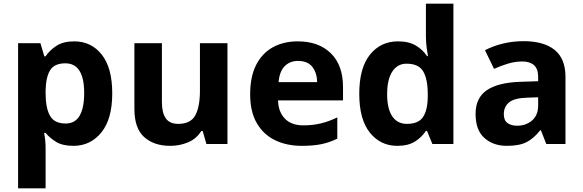

<svg xmlns="http://www.w3.org/2000/svg" viewBox="-20 -780 3158 1040"><path d="M382 -556Q474 -556 531 -484.5Q588 -413 588 -274Q588 -135 529 -62.5Q470 10 378 10Q319 10 284 -11.5Q249 -33 227 -60H219Q227 -18 227 20V240H78V-546H199L220 -475H227Q249 -508 286 -532Q323 -556 382 -556ZM334 -437Q276 -437 252.5 -401Q229 -365 227 -291V-275Q227 -196 250.5 -153.5Q274 -111 336 -111Q387 -111 411.5 -153.5Q436 -196 436 -276Q436 -437 334 -437Z M1212 -546V0H1098L1078 -70H1070Q1044 -28 998.5 -9Q953 10 902 10Q814 10 761 -37.5Q708 -85 708 -190V-546H857V-227Q857 -169 878 -139Q899 -109 945 -109Q1013 -109 1038 -155.5Q1063 -202 1063 -289V-546Z M1593 -556Q1706 -556 1772 -491.5Q1838 -427 1838 -308V-236H1486Q1488 -173 1523.5 -137Q1559 -101 1622 -101Q1675 -101 1718 -111.5Q1761 -122 1807 -144V-29Q1767 -9 1722.5 0.5Q1678 10 1615 10Q1533 10 1470 -20.5Q1407 -51 1371 -113Q1335 -175 1335 -269Q1335 -365 1367.5 -428.5Q1400 -492 1458 -524Q1516 -556 1593 -556ZM1594 -450Q1551 -450 1522.5 -422Q1494 -394 1489 -335H1698Q1697 -385 1672 -417.5Q1647 -450 1594 -450Z M2132 10Q2041 10 1983.5 -61.5Q1926 -133 1926 -272Q1926 -412 1984 -484Q2042 -556 2136 -556Q2195 -556 2233 -533Q2271 -510 2293 -476H2298Q2295 -492 2291 -522.5Q2287 -553 2287 -585V-760H2436V0H2322L2293 -71H2287Q2265 -37 2228 -13.5Q2191 10 2132 10ZM2184 -109Q2246 -109 2271 -145.5Q2296 -182 2297 -255V-271Q2297 -351 2272.5 -393Q2248 -435 2182 -435Q2133 -435 2105 -392.5Q2077 -350 2077 -270Q2077 -190 2105 -149.5Q2133 -109 2184 -109Z M2816 -557Q2926 -557 2984.5 -509.5Q3043 -462 3043 -364V0H2939L2910 -74H2906Q2871 -30 2832 -10Q2793 10 2725 10Q2652 10 2604 -32.5Q2556 -75 2556 -163Q2556 -250 2617 -291.5Q2678 -333 2800 -337L2895 -340V-364Q2895 -407 2872.5 -427Q2850 -447 2810 -447Q2770 -447 2732 -435.5Q2694 -424 2656 -407L2607 -508Q2651 -531 2704.5 -544Q2758 -557 2816 -557ZM2837 -251Q2765 -249 2737 -225Q2709 -201 2709 -162Q2709 -128 2729 -113.5Q2749 -99 2781 -99Q2829 -99 2862 -127.5Q2895 -156 2895 -208V-253Z"/></svg>

Font: Noto Sans Tai Tham
Style: Bold
Weight: 700
Designer: Monotype Design Team 2013. Revised by David WIlliams 2020
Foundry: Monotype Imaging Inc.
Version: Version 2.002; ttfautohint (v1.8.4.7-5d5b)